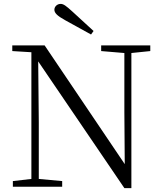

<svg xmlns="http://www.w3.org/2000/svg" viewBox="-20 -958 832 985"><path d="M460 -799C423 -833 385 -868 351 -899C319 -928 306 -938 291 -938C273 -938 259 -924 259 -908C259 -892 273 -877 313 -855C356 -831 401 -806 447 -781ZM618 7H654V-686L751 -696V-725H499V-696L618 -686V-383L620 -116L209 -725H43V-696L141 -690V-40L46 -29V0H299V-29L179 -40V-332L176 -643Z"/></svg>

Font: Source Han Serif CN Light
Style: Regular
Weight: 300
Designer: Ryoko NISHIZUKA 西塚涼子 (kana & ideographs); Frank Grießhammer (Latin, Greek & Cyrillic); Wenlong ZHANG 张文龙 (bopomofo); San
Foundry: Adobe
Version: Version 2.003;hotconv 1.1.1;makeotfexe 2.6.0